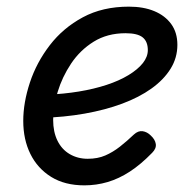

<svg xmlns="http://www.w3.org/2000/svg" viewBox="-20 -539 566 578"><path d="M234 19Q175 19 134 -6.5Q93 -32 71.5 -75.5Q50 -119 50 -175Q50 -230 70 -290.5Q90 -351 130 -403Q170 -455 229.5 -487Q289 -519 368 -519Q412 -519 444.5 -505.5Q477 -492 495.5 -466.5Q514 -441 514 -404Q514 -365 493.5 -332Q473 -299 436 -272.5Q399 -246 348 -227Q297 -208 235 -197Q173 -186 102 -184L122 -254Q172 -256 217.5 -263.5Q263 -271 301 -283.5Q339 -296 367 -313Q395 -330 410 -349Q425 -368 425 -388Q425 -414 409.5 -426.5Q394 -439 358 -439Q303 -439 262 -413.5Q221 -388 194 -347.5Q167 -307 153.5 -262Q140 -217 140 -178Q140 -142 153 -115.5Q166 -89 190 -75Q214 -61 244 -61Q274 -61 297 -71Q320 -81 341 -97.5Q362 -114 383 -134Q396 -146 409.5 -144Q423 -142 434 -131Q447 -119 449 -105.5Q451 -92 438 -79Q404 -44 371 -22.5Q338 -1 304 9Q270 19 234 19Z"/></svg>

Font: Playwrite HR
Style: Regular
Weight: 400
Designer: Veronika Burian, José Scaglione
Foundry: TypeTogether
Version: Version 1.002